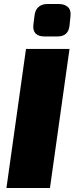

<svg xmlns="http://www.w3.org/2000/svg" viewBox="-20 -933 370 953"><path d="M325 -690 228 0H12L109 -690ZM273 -913Q300 -913 316.5 -898.5Q333 -884 330 -854L325 -805Q319 -752 265 -752H202Q170 -752 156 -767.5Q142 -783 146 -813L152 -860Q156 -886 172.5 -899.5Q189 -913 214 -913Z"/></svg>

Font: Exo 2 Black
Style: Italic
Weight: 900
Italic angle: -8°
Designer: Natanael Gama
Foundry: Natanael Gama
Version: Version 2.010